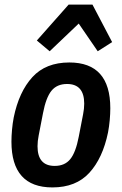

<svg xmlns="http://www.w3.org/2000/svg" viewBox="-20 -807 532 839"><path d="M209 12Q30 12 30 -188Q30 -212 32.5 -240Q35 -268 40 -294Q63 -406 121.5 -470Q180 -534 283 -534Q462 -534 462 -334Q462 -310 459.5 -282Q457 -254 452 -228Q429 -116 370.5 -52Q312 12 209 12ZM219 -82Q263 -82 287 -111.5Q311 -141 324 -209L343 -307Q348 -332 348 -354Q348 -440 273 -440Q229 -440 205 -410.5Q181 -381 168 -313L149 -215Q144 -190 144 -168Q144 -82 219 -82ZM384 -787 470 -623 407 -583 324 -704 197 -583 141 -630 280 -787Z"/></svg>

Font: IBM Plex Sans Condensed SemiBold
Style: Italic
Weight: 600
Width: 3
Italic angle: -11°
Designer: Mike Abbink, Paul van der Laan, Pieter van Rosmalen
Foundry: Bold Monday
Version: Version 1.3